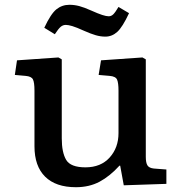

<svg xmlns="http://www.w3.org/2000/svg" viewBox="-20 -768 756 802"><path d="M297 14Q213 14 168.5 -30Q124 -74 124 -157V-389Q124 -424 117.5 -436.5Q111 -449 87 -451L42 -455L51 -516L224 -528L238 -520V-190Q238 -131 256.5 -100Q275 -69 337 -69Q401 -69 438 -110Q475 -151 475 -212V-389Q475 -422 469 -435.5Q463 -449 438 -451L392 -455L402 -516L575 -528L589 -520V-113Q589 -88 596 -77Q603 -66 623 -64L675 -60V0L497 6L482 -76H479Q439 -32 396 -9Q353 14 297 14ZM420 -615Q400 -615 379.5 -621Q359 -627 332 -639Q299 -654 282 -659Q265 -664 255 -664Q243 -664 233.5 -656Q224 -648 209 -625L165 -652Q192 -710 215.5 -729Q239 -748 270 -748Q291 -748 311.5 -742.5Q332 -737 361 -724Q390 -711 407 -705.5Q424 -700 434 -700Q445 -700 453.5 -708.5Q462 -717 475 -739L519 -713Q492 -655 470 -635Q448 -615 420 -615Z"/></svg>

Font: Literata 7pt Medium
Style: Regular
Weight: 500
Designer: Latin by Veronika Burian and Jose Scaglione. Greek by Irene Vlachou. Cyrillic by Vera Evstafieva.
Foundry: TypeTogether
Version: Version 3.002